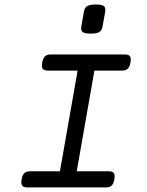

<svg xmlns="http://www.w3.org/2000/svg" viewBox="-20 -817 640 837"><path d="M201.2 -579.6Q184.6 -579.6 176 -571.5Q167.5 -563.5 164.1 -544.4Q160.6 -525.4 166.3 -517.3Q171.9 -509.3 188.5 -509.3H318.4L241.2 -70.3H111.3Q94.7 -70.3 86.2 -62.3Q77.6 -54.2 74.2 -35.2Q70.8 -16.1 76.7 -8.1Q82.5 0 99.1 0H441.9Q458.5 0 466.8 -8.1Q475.1 -16.1 478.5 -35.2Q481.9 -54.2 476.3 -62.3Q470.7 -70.3 454.1 -70.3H314.5L391.6 -509.3H511.7Q528.3 -509.3 536.9 -517.3Q545.4 -525.4 548.8 -544.4Q552.2 -563.5 546.6 -571.5Q541 -579.6 524.4 -579.6ZM345.7 -765.6 334.5 -702.1Q331.5 -684.6 340.1 -677.5Q348.6 -670.4 375.5 -670.4Q402.3 -670.4 413.3 -677.5Q424.3 -684.6 427.2 -702.1L438.5 -765.6Q441.4 -783.2 433.1 -790.3Q424.8 -797.4 397.9 -797.4Q371.1 -797.4 359.9 -790.3Q348.6 -783.2 345.7 -765.6Z"/></svg>

Font: Courier Prime Sans
Style: Regular
Weight: 300
Italic angle: -10°
Designer: Alan Dague-Greene
Foundry: Quote-Unquote Apps
Version: Version 3.23